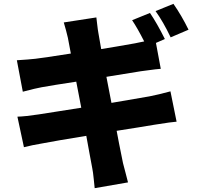

<svg xmlns="http://www.w3.org/2000/svg" viewBox="-20 -898 1040 1007"><path d="M968.8 -742.2 875 -702.1Q835.9 -784.2 795.9 -839.8L889.6 -877.9Q933.6 -814.5 968.8 -742.2ZM538.1 -495.1 564.5 -358.4Q699.2 -380.9 763.7 -392.6Q809.6 -401.4 874 -418.9L906.2 -259.8Q884.8 -258.8 792 -244.1Q775.4 -241.2 706.5 -230Q637.7 -218.8 591.8 -211.9Q599.6 -168 625 -43Q628.9 -26.4 638.7 9.3Q648.4 44.9 651.4 58.6L476.6 88.9Q475.6 81.1 471.7 41.5Q467.8 2 463.9 -15.6Q460.9 -32.2 449.7 -91.8Q438.5 -151.4 432.6 -185.5Q270.5 -159.2 210.9 -147.5Q146.5 -136.7 105.5 -126L71.3 -286.1Q110.4 -287.1 182.6 -297.9Q202.1 -300.8 278.8 -313Q355.5 -325.2 406.2 -333L379.9 -469.7Q257.8 -451.2 198.2 -440.4Q169.9 -435.5 99.6 -417L68.4 -582Q131.8 -585.9 166 -589.8Q207 -594.7 351.6 -617.2L335.9 -700.2Q327.1 -738.3 314.5 -780.3L485.4 -806.6Q486.3 -801.8 489.7 -770.5Q493.2 -739.3 496.1 -724.6Q496.1 -723.6 510.7 -640.6Q579.1 -651.4 688.5 -670.9Q692.4 -671.9 709.5 -675.3Q726.6 -678.7 736.3 -680.7Q701.2 -750 672.9 -792L766.6 -830.1Q802.7 -777.3 844.7 -693.4L797.9 -672.9L823.2 -537.1Q811.5 -536.1 793.5 -534.2Q775.4 -532.2 752.4 -528.8Q729.5 -525.4 718.8 -524.4Z"/></svg>

Font: Gen Shin Gothic Heavy
Style: Bold
Weight: 900
Designer: [Source Han Sans]
Ryoko NISHIZUKA  (kana & ideographs); Paul D. Hunt (Latin, Greek & Cyrillic); Wenlong ZHANG  (bopomofo
Version: Version 1.002.20150607